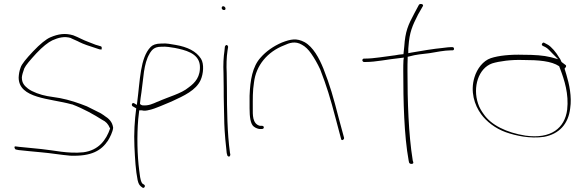

<svg xmlns="http://www.w3.org/2000/svg" viewBox="-20 -740 2909 957"><path d="M54 -10C49 -6 55 3 58 5L73 8C105 11 145 16 184 19C232 23 283 32 330 36C437 40 485 10 518 -39C528 -55 542 -83 544 -103C540 -133 523 -149 499 -164V-165H498C489 -172 478 -178 463 -185C447 -192 433 -201 413 -210C370 -227 326 -242 279 -251L216 -261C182 -267 141 -282 120 -298C102 -312 89 -326 89 -353V-355C90 -367 95 -382 101 -399C109 -416 129 -439 161 -474C193 -508 220 -529 241 -539C270 -552 301 -561 335 -550V-549L371 -533L372 -532C398 -519 427 -510 455 -501L476 -494H477C481 -494 484 -493 486 -493C489 -504 486 -508 483 -509L460 -516H459C446 -521 435 -525 423 -530C392 -541 372 -554 345 -564C305 -576 271 -571 231 -554C210 -545 180 -521 145 -484C110 -447 88 -420 83 -404C76 -386 74 -370 73 -354C73 -248 230 -250 337 -220H339C397 -198 450 -168 489 -143C508 -134 519 -122 527 -103L529 -100C509 -41 471 9 396 19C318 27 249 9 187 3C148 0 106 -6 76 -8L60 -10C59 -10 57 -11 54 -10Z M640 -211 659 -200C651 -141 647 -76 650 -10C653 52 656 109 666 158C671 180 677 186 690 195C698 201 707 187 699 181L690 175L688 173C678 156 677 130 674 110C664 33 662 -63 669 -146L674 -190H687C698 -187 710 -188 724 -192H725C756 -199 800 -220 835 -234C898 -263 957 -290 980 -341C994 -372 998 -421 982 -447C958 -485 914 -506 856 -516C830 -520 812 -525 786 -523H784C757 -523 741 -516 731 -506C678 -452 678 -337 664 -232L662 -217L649 -225C640 -231 633 -218 640 -211ZM678 -222V-227C680 -244 682 -263 685 -280C695 -345 695 -423 726 -473V-474C737 -490 747 -507 784 -507C810 -509 831 -504 852 -501C901 -491 969 -476 976 -416C981 -358 952 -327 920 -304C883 -273 821 -258 766 -233H765C742 -223 721 -212 690 -215C690 -214 679 -219 678 -222Z M1085 -700C1085 -695 1090 -690 1096 -690C1102 -690 1104 -692 1104 -698C1104 -703 1098 -709 1093 -709C1088 -709 1085 -706 1085 -700ZM1094 -376C1094 -352 1095 -328 1095 -301C1095 -274 1095 -246 1096 -216L1098 -124C1099 -84 1106 -8 1110 23L1113 34C1113 36 1113 36 1117 39C1124 44 1128 36 1128 30L1126 20V19C1113 -73 1111 -196 1111 -301C1111 -328 1110 -352 1110 -376C1108 -414 1109 -455 1114 -487L1117 -506C1117 -507 1117 -509 1115 -512C1109 -520 1103 -513 1101 -508L1099 -489V-488C1094 -456 1092 -417 1094 -376Z M1224 -200C1224 -159 1228 -122 1245 -109C1255 -101 1269 -97 1275 -97H1285C1291 -97 1295 -100 1295 -105C1295 -110 1291 -113 1285 -113H1275C1237 -123 1240 -170 1240 -200C1240 -247 1239 -286 1246 -329C1256 -414 1313 -482 1396 -514C1422 -526 1451 -537 1485 -517C1502 -508 1517 -493 1531 -473C1547 -450 1562 -424 1576 -394C1609 -308 1625 -256 1654 -146L1680 -48C1682 -35 1697 -45 1695 -53L1669 -149C1640 -261 1626 -311 1592 -398C1571 -450 1541 -506 1498 -530C1458 -551 1429 -545 1385 -528C1343 -510 1306 -484 1279 -453C1238 -408 1227 -340 1224 -263Z M1786 -440C1786 -436 1790 -431 1794 -431H1802C1855 -431 1908 -444 1977 -451L1993 -453L1991 -440C1990 -423 1990 -406 1990 -386C1990 -236 1994 -65 2017 61L2019 70C2022 80 2043 79 2040 69L2037 59V58C2016 -72 2011 -236 2011 -386C2011 -408 2011 -430 2012 -450V-457L2021 -459C2052 -468 2087 -471 2121 -475C2151 -480 2196 -489 2226 -489H2235C2240 -489 2243 -492 2243 -496C2243 -502 2240 -505 2235 -505H2226C2221 -505 2207 -504 2186 -501C2143 -497 2082 -487 2031 -478L2015 -475V-488C2015 -495 2015 -500 2016 -508C2021 -580 2035 -611 2064 -668L2088 -710C2093 -720 2073 -724 2068 -716L2045 -673C2014 -615 2000 -584 1995 -508C1994 -497 1992 -482 1991 -470C1975 -469 1963 -467 1947 -464H1946C1895 -458 1844 -448 1801 -448H1794C1790 -448 1786 -444 1786 -440Z M2345 -355C2323 -284 2345 -216 2378 -171C2404 -135 2448 -100 2501 -81C2552 -63 2623 -48 2692 -58C2767 -72 2813 -122 2822 -200C2831 -258 2817 -322 2803 -368L2794 -398C2798 -402 2806 -411 2799 -416L2779 -431C2775 -438 2773 -447 2767 -453C2753 -478 2728 -508 2709 -518L2694 -526C2690 -529 2687 -528 2683 -524C2675 -513 2689 -510 2697 -506C2710 -500 2723 -484 2735 -472L2762 -445L2725 -455C2689 -464 2643 -467 2588 -467C2523 -469 2465 -463 2426 -450C2388 -437 2358 -398 2345 -355ZM2363 -223C2335 -306 2365 -400 2433 -424C2469 -435 2528 -443 2586 -441C2665 -441 2728 -436 2767 -410L2772 -397C2793 -342 2816 -271 2807 -193C2795 -102 2727 -46 2599 -64C2504 -79 2428 -117 2391 -171C2380 -186 2369 -204 2363 -223ZM2586 -441Z"/></svg>

Font: Stray Cat
Style: ExLtExt
Weight: 200
Version: Version 1.0